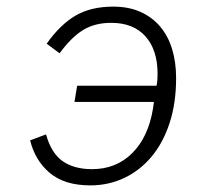

<svg xmlns="http://www.w3.org/2000/svg" viewBox="-20 -548 640 580"><path d="M213 -289H453Q455 -300 455.5 -307.5Q456 -315 456 -325Q456 -397 419.5 -438Q383 -479 316 -479Q266 -479 230.5 -457Q195 -435 160 -387L121 -416Q162 -474 208.5 -501Q255 -528 322 -528Q369 -528 404.5 -512Q440 -496 464 -467.5Q488 -439 500 -399.5Q512 -360 512 -312Q512 -237 492.5 -177Q473 -117 438 -75Q403 -33 355.5 -10.5Q308 12 253 12Q175 12 130.5 -25.5Q86 -63 71 -124L119 -142Q135 -85 169.5 -61Q204 -37 258 -37Q331 -37 379.5 -85.5Q428 -134 442 -219L445 -240H205Z"/></svg>

Font: IBM Plex Mono Light
Style: Italic
Weight: 300
Italic angle: -9°
Monospace: yes
Designer: Mike Abbink, Paul van der Laan, Pieter van Rosmalen
Foundry: Bold Monday
Version: Version 2.3